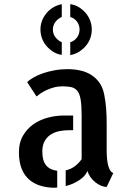

<svg xmlns="http://www.w3.org/2000/svg" viewBox="-20 -881 626 906"><path d="M179.7 -166Q179.7 -122.1 197.8 -100.6Q215.8 -79.1 250 -75.2V3.9Q246.1 4.9 237.3 4.9Q204.1 4.9 173.3 -3.9Q142.6 -12.7 119.1 -32.2Q95.7 -51.8 82.5 -84Q69.3 -116.2 69.3 -163.1Q69.3 -208 88.4 -240.7Q107.4 -273.4 137.2 -294.4Q167 -315.4 205.1 -325.7Q243.2 -335.9 282.2 -335.9H325.2V-266.6H303.7Q284.2 -266.6 262.7 -262.7Q241.2 -258.8 222.7 -248Q204.1 -237.3 191.9 -217.3Q179.7 -197.3 179.7 -166ZM483.4 -163.1Q483.4 -155.3 484.4 -140.1Q485.4 -125 488.3 -109.4Q491.2 -93.8 497.6 -81.1Q503.9 -68.4 514.6 -64.5L483.4 1Q470.7 1 456.5 -4.9Q442.4 -10.7 429.2 -21.5Q416 -32.2 406.7 -45.4Q397.5 -58.6 392.6 -74.2Q382.8 -49.8 354 -30.8Q325.2 -11.7 290 -2.9V-77.1Q313.5 -82 332.5 -96.2Q351.6 -110.4 365.2 -129.9V-335.9Q365.2 -383.8 360.4 -412.1Q355.5 -440.4 343.8 -453.6Q332 -466.8 314.9 -470.2Q297.9 -473.6 274.4 -473.6Q252.9 -473.6 233.9 -468.3Q214.8 -462.9 198.7 -455.6Q182.6 -448.2 170.4 -439.5Q158.2 -430.7 152.3 -425.8L108.4 -493.2Q118.2 -503.9 137.7 -515.1Q157.2 -526.4 182.6 -535.2Q208 -543.9 237.8 -549.3Q267.6 -554.7 299.8 -554.7Q329.1 -554.7 356.9 -548.8Q384.8 -543 407.7 -529.3Q430.7 -515.6 447.8 -492.7Q464.8 -469.7 471.7 -435.5Q478.5 -401.4 481 -366.7Q483.4 -332 483.4 -297.9V-170.9ZM170.9 -742.2Q170.9 -764.6 178.7 -784.2Q186.5 -803.7 200.2 -819.8Q213.9 -835.9 232.4 -846.7Q251 -857.4 271.5 -861.3V-800.8Q253.9 -793.9 241.7 -777.8Q229.5 -761.7 229.5 -742.2Q229.5 -720.7 241.7 -705.1Q253.9 -689.5 271.5 -681.6V-622.1Q250 -625 231.9 -636.2Q213.9 -647.5 200.2 -663.1Q186.5 -678.7 178.7 -698.7Q170.9 -718.8 170.9 -742.2ZM311.5 -861.3Q334 -858.4 352.1 -847.2Q370.1 -835.9 383.8 -820.3Q397.5 -804.7 405.3 -784.2Q413.1 -763.7 413.1 -742.2Q413.1 -718.8 405.3 -698.7Q397.5 -678.7 383.8 -663.1Q370.1 -647.5 352.1 -636.2Q334 -625 311.5 -621.1V-681.6Q331.1 -687.5 343.3 -704.1Q355.5 -720.7 355.5 -742.2Q355.5 -761.7 343.8 -778.3Q332 -794.9 311.5 -800.8Z"/></svg>

Font: Allerta
Style: Stencil
Weight: 400
Designer: Matt McInerney
Foundry: Matt McInerney
Version: Version 1.0